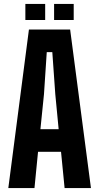

<svg xmlns="http://www.w3.org/2000/svg" viewBox="-20 -949 499 969"><path d="M22 0 126 -800H334L439 0H306L288 -183H172L154 0ZM184 -297H276L259 -474L244 -686H216L202 -474ZM253 -848V-929H352V-848ZM108 -848V-929H208V-848Z"/></svg>

Font: Big Shoulders Display ExtraBold
Style: Regular
Weight: 800
Designer: Patric King
Foundry: XO Type Co
Version: Version 1.000; ttfautohint (v1.8.2)